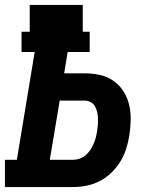

<svg xmlns="http://www.w3.org/2000/svg" viewBox="-21 -755 641 775"><path d="M-1 0V-110H47L119 -545H66V-627H99V-735H313V-627H341V-545H252L238 -459H320Q352 -459 382 -452.5Q412 -446 436.5 -429Q461 -412 477 -387Q493 -362 500 -333Q507 -304 506.5 -272Q506 -240 501 -209Q497 -182 488.5 -155Q480 -128 465 -103.5Q450 -79 428.5 -58Q407 -37 381.5 -24Q356 -11 328.5 -5.5Q301 0 273 0ZM273 -110Q287 -110 300 -114.5Q313 -119 324 -128Q335 -137 343 -149Q351 -161 356.5 -173.5Q362 -186 365.5 -199.5Q369 -213 371 -226Q373 -239 374 -252Q375 -265 374.5 -278Q374 -291 371 -303.5Q368 -316 362 -326.5Q356 -337 344.5 -343Q333 -349 320 -349H220L180 -110Z"/></svg>

Font: Iosevka Curly Slab XBdEx
Style: Italic
Weight: 800
Width: 7
Italic angle: -9°
Monospace: yes
Designer: Belleve Invis
Foundry: Belleve Invis
Version: Version 11.1.0; ttfautohint (v1.8.3)